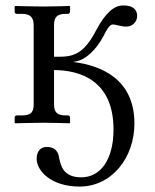

<svg xmlns="http://www.w3.org/2000/svg" viewBox="-20 -453 569 707"><path d="M248.7 -225C252.6 -225.8 256.4 -226.4 260 -227C295 -233 334 -269 361 -320C372 -342 383 -363 396 -363C405 -363 426 -355 445 -355C469 -355 485 -374 485 -394C485 -416 472 -433 434 -433C400 -433 369 -406 336 -345C291 -258 255 -244 197 -244H179V-360C179 -389 189 -402 222 -402H230C234 -402 238 -405 238 -410V-429L236 -431C236 -431 179 -429 140 -429C104 -429 36 -431 36 -431L34 -429V-410C34 -405 37 -402 42 -402H61C95 -402 104 -386 104 -358V-69C104 -41 95 -28 61 -28H42C37 -28 34 -25 34 -20V-1L36 1C36 1 104 -1 140 -1C179 -1 236 1 236 1L238 -1V-20C238 -25 234 -28 230 -28H222C189 -28 179 -41 179 -69V-195C273.9 -194.7 398 -157.4 398 24C398 132 352 200 279 200C213 200 203 157 197 124C193 100 176 88 153 88C130 88 115 103 115 132C115 175 167 234 273 234C393 234 475 126 475 2C475 -162.1 352.9 -212 248.7 -225Z"/></svg>

Font: Libertinus Serif
Style: Regular
Weight: 400
Designer: Philipp H. Poll
Foundry: Khaled Hosny
Version: Version 6.2